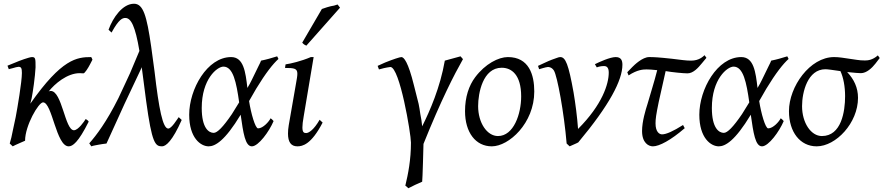

<svg xmlns="http://www.w3.org/2000/svg" viewBox="-20 -762 4721 1026"><path d="M375 -66C327 -66 312 -276 251 -276C246 -276 243 -275 240 -273C272 -314 339 -371 406 -371C414 -371 421 -370 426 -370C433 -370 452 -400 461 -418L474 -443C471 -452 469 -455 467 -457C391 -457 310 -448 142 -208C147 -225 152 -249 155 -271L161 -312C164 -329 170 -393 170 -402C170 -448 170 -457 151 -457C137 -457 82 -437 62 -428L20 -411L27 -392L33 -394L49 -398C58 -401 73 -405 79 -405C93 -405 97 -398 97 -372C97 -325 73 -184 64 -137L48 -62C44 -38 38 -16 32 5L48 20L62 13C74 7 97 -2 114 -10C114 -91 186 -215 210 -215C259 -215 280 20 347 20C368 20 398 0 454 -112C451 -116 449 -119 447 -120L438 -126C430 -113 398 -66 375 -66Z M951 -121 935 -136C926 -124 897 -75 879 -75C850 -75 829 -180 806 -379L788 -512C764 -680 745 -742 696 -742C636 -742 584 -670 560 -603L576 -588C616 -661 635 -666 650 -666C680 -666 703 -622 725 -490L693 -414C682 -386 669 -357 655 -328L613 -238C549 -110 495 -39 457 4L468 20C474 18 480 16 487 15L508 11C521 9 536 6 549 5L645 -206L738 -403C738 -399 738 -395 740 -383L761 -222C792 6 810 20 846 20C867 20 902 -10 951 -121Z M1058 -185C1058 -339 1140 -406 1174 -406C1226 -406 1243 -322 1258 -215L1219 -152C1172 -83 1141 -52 1122 -52C1096 -52 1058 -77 1058 -185ZM1461 -461 1417 -448C1403 -444 1389 -441 1375 -438C1372 -431 1369 -422 1363 -412L1326 -336C1319 -321 1311 -307 1302 -292C1292 -378 1282 -457 1215 -457C1087 -457 991 -285 991 -149C991 -24 1053 20 1095 20C1129 20 1181 -8 1266 -149C1280 -51 1290 20 1326 20C1361 20 1419 -60 1442 -115C1433 -124 1435 -124 1426 -130C1418 -113 1386 -76 1359 -76C1344 -76 1321 -157 1311 -222L1349 -288C1400 -372 1439 -421 1468 -447C1465 -452 1466 -453 1461 -461Z M1704 -107 1688 -122C1657 -68 1630 -51 1616 -51C1605 -51 1596 -54 1596 -81C1596 -94 1598 -114 1603 -141L1656 -457H1641C1590 -435 1534 -422 1506 -418L1503 -399C1553 -399 1569 -396 1569 -368C1569 -356 1566 -339 1562 -317L1523 -93C1520 -76 1519 -61 1519 -48C1519 -3 1535 20 1569 20C1596 20 1643 11 1704 -107ZM1617 -518 1797 -721 1784 -738C1779 -736 1772 -734 1765 -732C1746 -730 1707 -717 1700 -714L1595 -534C1604 -524 1608 -522 1617 -518Z M2454 -446 2441 -461C2441 -461 2362 -439 2357 -438C2332 -294 2277 -169 2236 -87C2235 -98 2233 -110 2232 -120L2226 -153C2224 -171 2220 -191 2217 -207L2192 -306C2161 -432 2138 -457 2125 -457C2117 -457 2080 -445 2038 -428L1998 -410L2005 -391C2006 -391 2008 -392 2013 -393L2032 -398C2038 -399 2059 -404 2066 -404C2116 -404 2176 -47 2176 0C2176 92 2161 168 2146 230L2156 238L2162 244L2198 226L2236 209C2238 199 2243 14 2243 7C2337 -227 2407 -363 2454 -446Z M2661 -400C2714 -400 2765 -362 2765 -247C2765 -153 2725 -35 2641 -35C2583 -35 2535 -105 2535 -195C2535 -264 2560 -400 2661 -400ZM2835 -273C2835 -362 2807 -457 2694 -457C2644 -457 2573 -421 2519 -349C2486 -305 2465 -244 2465 -168C2465 -54 2522 20 2608 20C2699 20 2835 -103 2835 -273Z M3270 -457C3240 -457 3181 -430 3159 -419L3169 -402C3180 -406 3192 -409 3208 -409C3223 -409 3233 -400 3233 -374C3233 -314 3199 -203 3069 -73C3064 -140 3055 -209 3045 -268C3018 -419 3002 -457 2974 -457C2970 -457 2964 -456 2957 -453L2929 -443C2918 -439 2907 -434 2894 -428L2855 -410L2861 -392C2863 -392 2865 -394 2881 -398L2896 -402C2901 -403 2905 -404 2908 -404C2915 -404 2929 -402 2940 -385C2958 -356 2994 -161 3008 5L3024 20C3029 18 3058 5 3060 4L3070 -1C3237 -201 3306 -333 3306 -416C3306 -439 3299 -457 3270 -457Z M3639 -77 3630 -94C3578 -61 3540 -44 3518 -44C3504 -44 3483 -56 3483 -103C3483 -126 3486 -149 3500 -217L3537 -382C3572 -376 3631 -370 3654 -370C3685 -370 3712 -401 3730 -423L3755 -453L3745 -467C3737 -460 3716 -438 3673 -438C3660 -438 3645 -439 3628 -441L3571 -448C3498 -456 3473 -457 3449 -457C3413 -457 3370 -415 3359 -404L3332 -376L3339 -359C3386 -390 3418 -391 3434 -391H3437C3448 -391 3465 -390 3492 -387C3484 -355 3475 -324 3466 -294L3440 -206C3430 -175 3411 -113 3411 -62C3411 2 3446 20 3469 20C3503 20 3565 -13 3639 -77Z M3784 -185C3784 -339 3866 -406 3900 -406C3952 -406 3969 -322 3984 -215L3945 -152C3898 -83 3867 -52 3848 -52C3822 -52 3784 -77 3784 -185ZM4187 -461 4143 -448C4129 -444 4115 -441 4101 -438C4098 -431 4095 -422 4089 -412L4052 -336C4045 -321 4037 -307 4028 -292C4018 -378 4008 -457 3941 -457C3813 -457 3717 -285 3717 -149C3717 -24 3779 20 3821 20C3855 20 3907 -8 3992 -149C4006 -51 4016 20 4052 20C4087 20 4145 -60 4168 -115C4159 -124 4161 -124 4152 -130C4144 -113 4112 -76 4085 -76C4070 -76 4047 -157 4037 -222L4075 -288C4126 -372 4165 -421 4194 -447C4191 -452 4192 -453 4187 -461Z M4457 -406 4458 -405C4456 -406 4456 -406 4457 -406ZM4372 -35C4314 -35 4266 -105 4266 -195C4266 -270 4296 -392 4391 -392C4397 -392 4407 -391 4422 -389L4471 -382C4487 -348 4496 -299 4496 -248C4496 -166 4476 -35 4372 -35ZM4599 -439C4586 -439 4573 -440 4560 -442L4478 -454C4464 -456 4450 -457 4437 -457C4308 -457 4196 -299 4196 -168C4196 -56 4256 20 4344 20C4447 20 4565 -105 4565 -239C4565 -294 4543 -339 4507 -377C4551 -373 4565 -371 4580 -371C4611 -371 4640 -399 4658 -422L4681 -452L4671 -466C4643 -441 4617 -439 4604 -439Z"/></svg>

Font: Temporarium
Style: Italic
Weight: 400
Italic angle: -7°
Version: Version 1.1